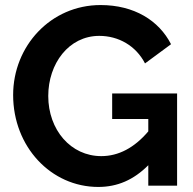

<svg xmlns="http://www.w3.org/2000/svg" viewBox="-20 -735 765 760"><path d="M424 -365V-264H567V-215C512 -150 449 -117 381 -117C260 -117 171 -221 171 -355C171 -483 252 -593 373 -593C449 -593 518 -554 554 -484L657 -560C609 -654 511 -715 378 -715C181 -715 32 -553 32 -359C32 -154 182 5 369 5C445 5 509 -23 567 -81V0H681V-365Z"/></svg>

Font: FIGSv2-sans-serif
Style: Bold
Weight: 700
Designer: Matt McInerney, Pablo Impallari, Rodrigo Fuenzalida,Mirko Velimirovic
Foundry: Matt McInerney, Pablo Impallari, Rodrigo Fuenzalida
Version: Version 4.021;hotconv 1.0.109;makeotfexe 2.5.65596